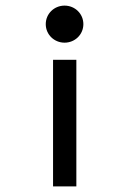

<svg xmlns="http://www.w3.org/2000/svg" viewBox="-20 -664 440 684"><path d="M210 -512C247 -512 277 -541 277 -578C277 -615 247 -644 210 -644C173 -644 143 -615 143 -578C143 -541 173 -512 210 -512ZM252 -451H169V0H252Z"/></svg>

Font: Charger Monospace
Style: Regular
Weight: 400
Designer: Jasper
Foundry: Cannot Into Space Fonts
Version: Version 0.980